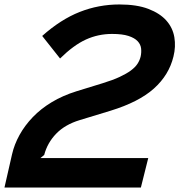

<svg xmlns="http://www.w3.org/2000/svg" viewBox="-32 -840 804 860"><path d="M745 -587Q725 -504 657.5 -443.5Q590 -383 463 -344L325 -302Q259 -282 219.5 -241Q180 -200 166 -146L149 -132H632L599 0H-12L22 -149Q32 -193 55.5 -235.5Q79 -278 115 -315.5Q151 -353 200 -382.5Q249 -412 310 -431L427 -467Q473 -481 504 -495.5Q535 -510 554.5 -524.5Q574 -539 584 -554.5Q594 -570 598 -587Q602 -605 600 -623Q598 -641 584.5 -655.5Q571 -670 543.5 -679Q516 -688 470 -688Q408 -688 353 -663Q298 -638 237 -578L157 -679Q240 -753 325 -786.5Q410 -820 503 -820Q581 -820 633 -800Q685 -780 713.5 -747.5Q742 -715 749 -673Q756 -631 745 -587Z"/></svg>

Font: TypoPRO Sinkin Sans
Style: 600 SemiBold Italic
Weight: 600
Italic angle: -112°
Designer: Keith Bates
Foundry: K-Type
Version: Sinkin Sans (version 1.0)  by Keith Bates   •   © 2014   www